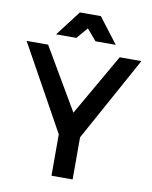

<svg xmlns="http://www.w3.org/2000/svg" viewBox="-106 -974 828 1046"><g transform="rotate(10 308.5 -451.5)"><path d="M626 -700H506L310 -359L110 -700H-9L252 -229V0H369V-233ZM473 -763 366 -903H250L143 -763H255L308 -825L361 -763Z"/></g></svg>

Font: Argentum Sans
Style: Regular
Weight: 400
Designer: Julieta Ulanovsky
Foundry: Julieta Ulanovsky
Version: Version 5.001;March 29, 2019;FontCreator 11.5.0.2425 64-bit